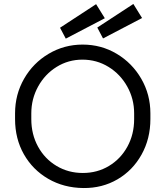

<svg xmlns="http://www.w3.org/2000/svg" viewBox="-20 -927 835 969"><path d="M56 -326V-355Q56 -450 101.5 -529.5Q147 -609 225.5 -655.5Q304 -702 397 -702Q491 -702 569 -655.5Q647 -609 693 -529.5Q739 -450 739 -355V-326Q739 -227 694.5 -147Q650 -67 573 -22Q496 23 401 22Q302 21 223.5 -24.5Q145 -70 100.5 -148.5Q56 -227 56 -326ZM657 -326V-355Q657 -428 622 -490.5Q587 -553 527.5 -589.5Q468 -626 396 -626Q325 -626 266 -589.5Q207 -553 172.5 -490.5Q138 -428 138 -355V-326Q138 -249 172 -187Q206 -125 265.5 -89.5Q325 -54 398 -54Q471 -54 530 -89.5Q589 -125 623 -187Q657 -249 657 -326ZM283 -787 465 -906 509 -835 312 -732ZM471 -788 653 -907 697 -836 500 -733Z"/></svg>

Font: Bellota Text
Style: Bold
Weight: 700
Designer: Kemie Guaida
Foundry: Kemie Guaida
Version: Version 4.001